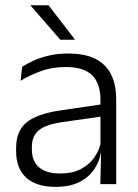

<svg xmlns="http://www.w3.org/2000/svg" viewBox="-20 -702 526 732"><path d="M362.5 0 365.5 -121.5 363 -131V-288.5V-321Q363 -384 331.2 -415.2Q299.5 -446.5 231.5 -446.5Q178.5 -446.5 135 -430.5Q91.5 -414.5 58.5 -394L64.5 -447.5Q82.5 -459 108 -470.8Q133.5 -482.5 166.8 -490.2Q200 -498 240 -498Q289 -498 323.8 -486Q358.5 -474 380.5 -451Q402.5 -428 412.8 -395.5Q423 -363 423 -322.5V0ZM191.5 10.5Q119 10.5 80.2 -24.5Q41.5 -59.5 41.5 -125V-138Q41.5 -202.5 81.2 -235.2Q121 -268 210 -281L373 -305L376 -259L217.5 -236.5Q155.5 -227.5 128.5 -205.8Q101.5 -184 101.5 -141.5V-132.5Q101.5 -87.5 129 -64Q156.5 -40.5 209.5 -40.5Q255 -40.5 287.2 -57Q319.5 -73.5 339.2 -101.2Q359 -129 365.5 -163.5L377.5 -120.5H365Q359 -86 338.8 -56Q318.5 -26 282.2 -7.8Q246 10.5 191.5 10.5ZM165 -682 265 -552V-550.5H210L96.5 -681V-682Z"/></svg>

Font: Anek Tamil Light
Style: Regular
Weight: 300
Designer: Aadarsh Rajan (Tamil), Yesha Goshar (Latin)
Foundry: Ek Type
Version: Version 1.003